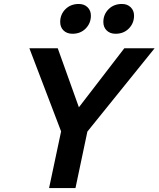

<svg xmlns="http://www.w3.org/2000/svg" viewBox="-20 -962 811 982"><path d="M231 0 292.5 -290 130.3 -715H275.4L392.3 -388.7H364.6L615.7 -715H770.7L426.9 -289L366 0ZM350.8 -789.3Q322.2 -789.3 305 -806.1Q287.9 -822.8 287.9 -849.5Q287.9 -888.3 314.6 -915Q341.3 -941.7 383.1 -941.7Q410.7 -941.7 427.8 -924.9Q444.9 -908.2 444.9 -882.1Q444.9 -843.3 418.4 -816.3Q391.9 -789.3 350.8 -789.3ZM571.4 -789.3Q542.8 -789.3 525.7 -806.1Q508.6 -822.8 508.6 -849.5Q508.6 -888.3 535.3 -915Q561.9 -941.7 603.7 -941.7Q631.3 -941.7 648.4 -924.9Q665.6 -908.2 665.6 -882.1Q665.6 -843.3 639.1 -816.3Q612.6 -789.3 571.4 -789.3Z"/></svg>

Font: Wix Madefor Text
Style: Italic
Weight: 400
Italic angle: -12°
Designer: Dalton Maag Ltd
Foundry: Dalton Maag Ltd
Version: Version 3.100